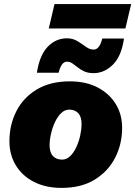

<svg xmlns="http://www.w3.org/2000/svg" viewBox="-20 -907 660 937"><path d="M280 10Q203 10 145.5 -19.5Q88 -49 57 -100.5Q26 -152 26 -218Q26 -297 59.5 -363.5Q93 -430 159 -470Q225 -510 321 -510Q399 -510 456 -480.5Q513 -451 544.5 -400Q576 -349 576 -283Q576 -204 542 -137.5Q508 -71 442.5 -30.5Q377 10 280 10ZM283 -128Q305 -128 322.5 -145Q340 -162 352.5 -189Q365 -216 371.5 -246Q378 -276 378 -302Q378 -337 362 -354.5Q346 -372 318 -372Q296 -372 278.5 -355Q261 -338 248.5 -311.5Q236 -285 229 -254.5Q222 -224 222 -198Q222 -163 238.5 -145.5Q255 -128 283 -128ZM585 -719Q573 -633 531 -591.5Q489 -550 437 -550Q410 -550 391.5 -558.5Q373 -567 359.5 -578Q346 -589 333.5 -597.5Q321 -606 307 -606Q292 -606 282 -591.5Q272 -577 266 -552H160Q173 -637 212.5 -678.5Q252 -720 307 -720Q336 -720 358.5 -706Q381 -692 399.5 -678.5Q418 -665 437 -665Q466 -665 479 -719ZM620 -887 592 -768H218L246 -887Z"/></svg>

Font: Work Sans ExtraBold
Style: Italic
Weight: 800
Italic angle: -13°
Designer: Wei Huang
Foundry: Wei Huang
Version: Version 2.012; ttfautohint (v1.8.3)